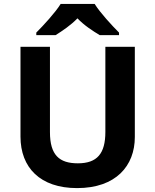

<svg xmlns="http://www.w3.org/2000/svg" viewBox="-20 -1005 796 984"><path d="M465 -985H291C263 -940 203 -875 166 -838V-825H265C300 -847 342 -875 377 -911C411 -875 456 -846 491 -825H590V-838C554 -874 493 -940 465 -985ZM671 -303V-765H520V-329C520 -218 478 -168 379 -168C284 -168 236 -210 236 -328V-765H85V-305C85 -146 186 -41 375 -41C574 -41 671 -155 671 -303Z"/></svg>

Font: Noto Sans Tamil UI
Style: Bold
Weight: 700
Designer: Jelle Bosma - Monotype Design Team
Foundry: Monotype Imaging Inc.
Version: Version 2.004